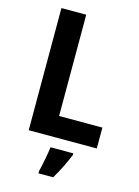

<svg xmlns="http://www.w3.org/2000/svg" viewBox="-137 -881 783 1084"><g transform="rotate(15 254.5 -339.5)"><path d="M83 -93V-807H228V-215H481V-93ZM360 -22Q346 12 327 51Q308 90 285 128H199V115Q206 87 214.5 43.5Q223 0 227 -32H360Z"/></g></svg>

Font: Noto Sans Telugu UI SemiCondensed
Style: Bold
Weight: 700
Width: 4
Designer: Jelle Bosma - Monotype Design Team
Foundry: Monotype Imaging Inc.
Version: Version 2.005; ttfautohint (v1.8.4.7-5d5b)